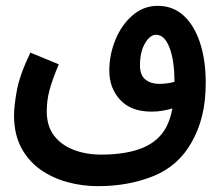

<svg xmlns="http://www.w3.org/2000/svg" viewBox="-20 -449 760 657"><path d="M315 188Q261 188 210 174Q159 160 118 131Q77 102 52.5 56Q28 10 28 -55Q28 -85 37.5 -138.5Q47 -192 84 -269L181 -229Q159 -176 149.5 -141Q140 -106 140 -68Q140 -18 164.5 14.5Q189 47 231.5 63.5Q274 80 326 80Q412 80 468 57Q524 34 550 -16Q563 -42 570 -78Q554 -73 535.5 -70Q517 -67 499 -67Q428 -67 391 -107.5Q354 -148 354 -207Q354 -262 375 -313Q396 -364 433.5 -396.5Q471 -429 520 -429Q572 -429 608.5 -395.5Q645 -362 664.5 -302.5Q684 -243 684 -166Q684 -103 671.5 -52.5Q659 -2 635 39Q590 119 505 153.5Q420 188 315 188ZM459 -225Q459 -191 478 -176.5Q497 -162 524 -162Q552 -162 577 -169Q577 -242 560 -286Q543 -330 514 -330Q493 -330 476 -300.5Q459 -271 459 -225Z"/></svg>

Font: Noto Sans Arabic ExtCond SemBd
Style: Regular
Weight: 600
Width: 2
Designer: Monotype Design Team, Nadine Chahine, Nizar Qandah and Khaled Hosny
Foundry: Monotype Imaging Inc.
Version: Version 2.012; ttfautohint (v1.8.4.7-5d5b)